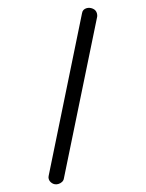

<svg xmlns="http://www.w3.org/2000/svg" viewBox="-120 -843 722 951"><g transform="rotate(-15 240.5 -367.5)"><path d="M58 35Q41 35 30 23.5Q19 12 19 -2Q19 -10 23 -17L391 -752Q399 -770 420 -770Q435 -770 448.5 -759.5Q462 -749 462 -732Q462 -723 459 -716L92 16Q88 25 78.5 30Q69 35 58 35Z"/></g></svg>

Font: Dosis SemiBold
Style: Regular
Weight: 600
Designer: EdgarTolentino, PabloImpallari, IginoMarini
Foundry: EdgarTolentino, PabloImpallari, IginoMarini
Version: Version 3.001; ttfautohint (v1.8.2)